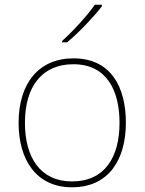

<svg xmlns="http://www.w3.org/2000/svg" viewBox="-20 -786 615 816"><path d="M413 -759V-766H383C354 -723 289 -652 244 -612V-606H265C318 -650 378 -714 413 -759ZM515 -264C515 -417 451 -538 292 -538C145 -538 59 -432 59 -264C59 -107 134 10 286 10C443 10 515 -109 515 -264ZM86 -264C86 -420 160 -513 292 -513C433 -513 488 -402 488 -264C488 -119 426 -15 286 -15C151 -15 86 -117 86 -264Z"/></svg>

Font: Noto Sans Thai Looped Thin
Style: Regular
Weight: 100
Designer: Sasikarn Vongin, Ben Mitchell
Foundry: The Fontpad Ltd
Version: Version 1.001